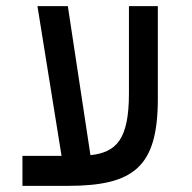

<svg xmlns="http://www.w3.org/2000/svg" viewBox="-20 -606 626 626"><path d="M53.2 0H200.2C417 0 494.6 -62 494.6 -284.2V-585.9H400.4V-301.8C400.4 -150.4 358.9 -109.4 274.9 -100.1L201.2 -585.9H102.1L180.7 -97.7H53.2Z"/></svg>

Font: Cascadia Code PL
Style: Regular
Weight: 400
Monospace: yes
Designer: Aaron Bell
Foundry: Saja Typeworks
Version: Version 2404.023